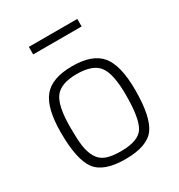

<svg xmlns="http://www.w3.org/2000/svg" viewBox="-168 -806 863 927"><g transform="rotate(-30 263.5 -342.5)"><path d="M470 -258Q470 -108 427.5 -49.5Q385 9 263 9Q142 9 99 -49.5Q56 -108 56 -258Q56 -394 103 -451.5Q150 -509 263 -509Q376 -509 423 -451.5Q470 -394 470 -258ZM263 -35Q361 -35 390 -82Q419 -129 419 -258Q419 -376 386 -420.5Q353 -465 263 -465Q174 -465 141 -420.5Q108 -376 108 -258Q108 -192 113 -154Q118 -116 134.5 -87Q151 -58 181.5 -46.5Q212 -35 263 -35ZM129 -652V-694H399V-652Z"/></g></svg>

Font: TitilliumText
Style: Light
Weight: 300
Designer: Accademia di Belle Arti di Urbino and others
Foundry: Accademia di Belle Arti di Urbino and others.
Version: Version 60.001